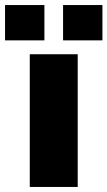

<svg xmlns="http://www.w3.org/2000/svg" viewBox="-68 -741 426 761"><path d="M108 -581V-721H-48V-581ZM338 -581V-721H182V-581ZM240 0V-526H50V0Z"/></svg>

Font: Raleway Black
Style: Regular
Weight: 900
Designer: Matt McInerney, Pablo Impallari, Rodrigo Fuenzalida
Foundry: Matt McInerney, Pablo Impallari, Rodrigo Fuenzalida
Version: Version 3.000g; ttfautohint (v1.5) -l 8 -r 28 -G 28 -x 14 -D